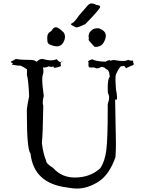

<svg xmlns="http://www.w3.org/2000/svg" viewBox="-20 -1078 832 1114"><path d="M426 16Q489 16 551.5 -24Q614 -64 650 -166Q653 -211 652.5 -252.5Q652 -294 648 -500H658L659 -513Q659 -531 653 -558Q650 -596 650 -618Q650 -637 652 -644Q668 -682 678 -689L677 -690Q677 -693 700 -696Q711 -684 711 -682Q711 -681 710 -681H709Q737 -695 749 -699Q756 -701 756 -706Q756 -711 751 -718Q751 -715 752 -715L753 -723L754 -719L749 -728Q746 -726 741 -726Q734 -726 723 -731Q713 -724 691 -724Q671 -724 641 -730Q624 -728 620 -725Q620 -729 615 -729Q608 -729 591 -720Q536 -722 515 -734Q492 -727 492 -721V-722Q491 -722 489 -719H490Q493 -719 494 -714L493 -702Q493 -696 494.5 -691Q496 -686 511 -686L523 -687Q540 -682 540 -681H538Q557 -681 566 -690Q592 -688 594 -677Q614 -677 617 -632Q605 -625 605 -566L606 -538Q613 -527 613 -512Q613 -496 605 -474V-433Q605 -274 597 -208Q589 -142 561 -101Q502 -48 414 -48Q337 -48 288 -104Q247 -128 247 -148Q231 -184 223 -248Q229 -309 231 -465Q228 -473 228 -484Q228 -499 234 -521Q225 -585 225 -617Q225 -635 228.5 -644.5Q232 -654 232 -666Q232 -676 229 -687L236 -686Q247 -686 263 -693Q271 -690 278 -690Q287 -690 294 -697H293Q289 -697 289 -694Q289 -691 294 -684Q334 -690 334 -697V-698Q332 -702 332 -707Q332 -713 334 -719Q342 -720 342 -721Q342 -722 337 -723Q337 -717 335 -717L332 -718Q322 -718 308 -735Q295 -728 276 -728Q255 -728 226 -736H224Q209 -736 193 -720Q179 -729 168 -730Q104 -730 72 -736Q55 -725 45 -722Q43 -720 43 -718Q43 -715 51 -714V-713Q51 -711 55 -708Q49 -706 49 -704Q49 -703 54.5 -702Q60 -701 80 -698L91 -697Q95 -697 97 -698Q117 -690 136 -676Q137 -676 137 -669L136 -644Q145 -616 149 -520Q139 -471 136 -446V-410Q136 -212 157 -187Q176 -13 371 10Q400 16 426 16ZM310 -809Q334 -809 347 -831Q357 -849 357 -864Q357 -878 350 -889Q319 -920 304 -920Q290 -920 278 -898Q254 -887 254 -860Q254 -857 255 -839Q256 -821 281 -815Q297 -809 310 -809ZM534 -806Q568 -806 583 -834Q594 -854 594 -871Q594 -900 552 -914H548Q524 -914 514 -904Q494 -890 494 -869Q494 -863 496 -856Q494 -853 494 -850Q494 -844 501.5 -836Q509 -828 529 -806ZM423 -919Q436 -919 475 -938Q561 -1026 561 -1038Q561 -1048 541 -1049Q523 -1058 510 -1058Q500 -1058 489.5 -1047Q479 -1036 439 -989Q411 -948 398 -943Q391 -940 391 -938Q391 -935 400 -930Q409 -925 419 -920Z"/></svg>

Font: Xiaobo Songti 小帛宋体
Style: Regular
Weight: 400
Version: Version 1.501;March 17, 2024;FontCreator 14.0.0.2814 64-bit